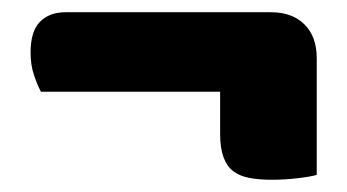

<svg xmlns="http://www.w3.org/2000/svg" viewBox="-20 -468 568 314"><path d="M423 -448Q458 -448 478 -428Q498 -408 498 -373V-182Q488 -179 466.5 -176.5Q445 -174 425 -174Q404 -174 388 -177Q372 -180 361.5 -188Q351 -196 345.5 -211Q340 -226 340 -249V-318H47Q41 -329 35.5 -345.5Q30 -362 30 -382Q30 -417 45.5 -432.5Q61 -448 87 -448Z"/></svg>

Font: Baloo Bhaina 2 ExtraBold
Style: Regular
Weight: 800
Designer: Yesha Goshar, Manish Minz, Shuchita Grover and Ek Type
Foundry: Ek Type
Version: Version 1.640;hotconv 1.0.111;makeotfexe 2.5.65597; ttfautoh